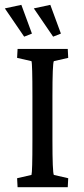

<svg xmlns="http://www.w3.org/2000/svg" viewBox="-25 -776 348 796"><path d="M195.3 -624 115.2 -741.2 183.6 -755.9 227.5 -636.7ZM75.2 -624 -4.9 -741.2 63.5 -755.9 107.4 -636.7ZM47.9 0 45.9 -37.1 105.5 -50.8Q109.4 -62.5 109.4 -194.3V-377.9Q109.4 -512.2 105.5 -522.5L45.9 -536.1L47.9 -573.2H255.9L257.8 -536.1L198.2 -522.5Q192.4 -512.2 192.4 -377.9V-194.3Q192.4 -62.5 198.2 -50.8L257.8 -37.1L255.9 0Z"/></svg>

Font: Crimson Pro
Style: Regular
Weight: 400
Designer: Jacques Le Bailly
Foundry: Baron von Fonthausen
Version: Version 1.003